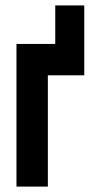

<svg xmlns="http://www.w3.org/2000/svg" viewBox="-20 -691 346 711"><path d="M184.6 -528.3V-670.9H292V-412.1H157.2V0H41V-528.3Z"/></svg>

Font: Dinish Condensed
Style: Bold
Weight: 700
Width: 3
Designer: Bert Driehuis
Foundry: Playbeing
Version: Version 3.006; git-39231f3c-release